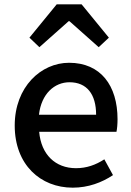

<svg xmlns="http://www.w3.org/2000/svg" viewBox="-20 -854 605 887"><path d="M316 13C388 13 451 -11 502 -45L462 -118C422 -92 380 -77 331 -77C236 -77 170 -140 161 -245H518C521 -258 523 -281 523 -303C523 -459 445 -564 299 -564C170 -564 48 -453 48 -274C48 -93 167 13 316 13ZM160 -324C171 -421 232 -474 301 -474C381 -474 424 -419 424 -324ZM116 -680 162 -636 297 -756H301L436 -636L483 -680L357 -834H242Z"/></svg>

Font: Noto Sans Japanese Medium
Style: Regular
Weight: 500
Designer: Ryoko NISHIZUKA (kana & ideographs); Paul D. Hunt (Latin, Greek & Cyrillic); Wenlong ZHANG (bopomofo); Sandoll Communica
Foundry: Adobe Systems Incorporated
Version: Version 1.000;PS 1;hotconv 1.0.78;makeotf.lib2.5.61930